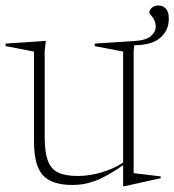

<svg xmlns="http://www.w3.org/2000/svg" viewBox="-28 -648 620 683"><path d="M131 -161.5Q131 -107 142.2 -76.5Q153.5 -46 179.2 -34Q205 -22 249.5 -22Q290 -22 335.5 -35.5Q381 -49 416.5 -74L418.5 -66.5Q385 -42.5 358.5 -27.5Q332 -12.5 310.2 -4.5Q288.5 3.5 269.2 6.8Q250 10 230 10Q155.5 10 124.2 -25Q93 -60 93 -143V-464.5L-8 -484V-493L135 -502.5L131 -467ZM526 -553Q526 -566.5 520.5 -577Q515 -587.5 509 -594Q503 -600.5 503 -602Q503 -612 512 -620.2Q521 -628.5 535.5 -628.5Q550.5 -628.5 561.5 -617.8Q572.5 -607 572.5 -581Q572.5 -540 542.5 -513.8Q512.5 -487.5 449.5 -487L447.5 -467V-32Q452 -31.5 464.2 -30Q476.5 -28.5 492 -26.8Q507.5 -25 521.5 -23.2Q535.5 -21.5 543.5 -20.5V-14L414.5 14.5H410V-65.5V-464.5L309 -484V-493L449.5 -502Q492 -504.5 509 -519.8Q526 -535 526 -553Z"/></svg>

Font: Newsreader 60pt ExtraLight
Style: Regular
Weight: 250
Designer: Hugues Gentile
Foundry: Production Type
Version: Version 1.003